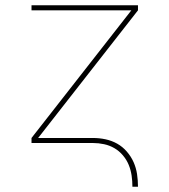

<svg xmlns="http://www.w3.org/2000/svg" viewBox="-20 -540 640 725"><path d="M480 165Q480 144 477 123Q474 102 466 82.5Q458 63 444 46.5Q430 30 412 19.5Q394 9 373 4.5Q352 0 331 0H99V-19L476 -501H99V-520H501V-501L124 -19H331Q355 -19 378.5 -14Q402 -9 422.5 2.5Q443 14 459 32.5Q475 51 484.5 72.5Q494 94 497.5 117.5Q501 141 501 165Z"/></svg>

Font: Iosevka SS04 Thin Extended
Style: Regular
Weight: 100
Width: 7
Monospace: yes
Designer: Belleve Invis
Foundry: Belleve Invis
Version: Version 19.0.0; ttfautohint (v1.8.4)